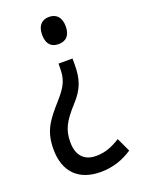

<svg xmlns="http://www.w3.org/2000/svg" viewBox="-141 -606 634 863"><g transform="rotate(-20 176.5 -174.5)"><path d="M263 -477C263 -520 241 -542 206 -542C174 -542 150 -522 150 -477C150 -430 173 -412 206 -412C241 -412 263 -432 263 -477ZM242 -302V-330H175V-311C175 -256 163 -227 115 -173C53 -103 22 -62 22 25C22 131 81 193 188 193C245 193 295 176 340 146L309 80C272 103 238 118 193 118C136 118 104 84 104 20C104 -39 123 -74 179 -136C228 -189 242 -232 242 -302Z"/></g></svg>

Font: Noto Sans Gurmukhi UI Condensed
Style: Regular
Weight: 400
Width: 3
Designer: Jelle Bosma - Monotype Design Team
Foundry: Monotype Imaging Inc.
Version: Version 2.004